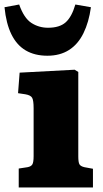

<svg xmlns="http://www.w3.org/2000/svg" viewBox="-52 -831 455 851"><path d="M31 0V-84L70 -90Q86 -93 91.5 -102.5Q97 -112 97 -139V-351Q97 -386 90.5 -397.5Q84 -409 61 -413L28 -418L35 -509L279 -522L295 -512V-138Q295 -112 300 -103Q305 -94 322 -90L360 -83V0ZM158 -584Q102 -584 62 -607.5Q22 -631 -1.5 -679Q-25 -727 -32 -799L33 -811Q54 -751 87 -729.5Q120 -708 161 -708Q212 -708 239 -732Q266 -756 282 -811L351 -799Q342 -733 318 -684Q294 -635 254 -609.5Q214 -584 158 -584Z"/></svg>

Font: Literata ExtraBold
Style: Regular
Weight: 800
Designer: Latin by Veronika Burian and Jose Scaglione. Greek by Irene Vlachou. Cyrillic by Vera Evstafieva.
Foundry: TypeTogether
Version: Version 3.103;gftools[0.9.29]